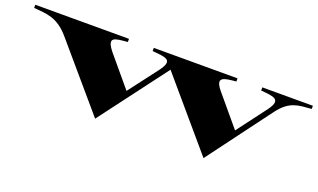

<svg xmlns="http://www.w3.org/2000/svg" viewBox="-60 -813 1894 1142"><g transform="rotate(20 887.0 -242.5)"><path d="M234 -384 575 15 897 -412 1261 15 1561 -387C1628 -476 1685 -473 1766 -480V-500H1446V-480C1525 -473 1581 -471 1522 -391L1381 -204L1226 -389C1159 -467 1209 -473 1289 -480V-500H759V-480C844 -472 897 -472 834 -388L694 -204L539 -389C471 -472 522 -473 602 -480V-500H9V-480C90 -473 157 -474 234 -384Z"/></g></svg>

Font: Sprat Extended
Style: Bold
Weight: 700
Width: 9
Designer: Ethan Nakache
Foundry: Collletttivo
Version: Version 2.000;Glyphs 3.2 (3217)